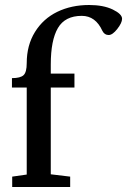

<svg xmlns="http://www.w3.org/2000/svg" viewBox="-20 -748 508 768"><path d="M28.8 0V-41.5L86.9 -49.8V-397.9H27.8V-435.5Q61.5 -435.5 74.2 -447.3Q86.9 -459 86.9 -495.6Q86.9 -566.9 119.9 -620.1Q152.8 -673.3 209.2 -700.7Q265.6 -728 336.4 -728Q393.6 -728 430.9 -710Q468.3 -691.9 468.3 -672.9Q468.3 -656.7 449.2 -632.3Q430.2 -607.9 414.6 -607.9Q397.9 -607.9 389.6 -624.5Q362.3 -684.6 307.1 -684.6Q240.2 -684.6 211.7 -636Q183.1 -587.4 183.1 -489.7V-453.6H277.8V-397.9H183.1V-50.8L260.7 -41.5V0Z"/></svg>

Font: Elstob 6pt Medium
Style: Regular
Weight: 500
Designer: Peter S. Baker
Version: Version 1.015